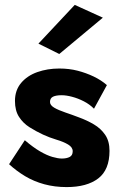

<svg xmlns="http://www.w3.org/2000/svg" viewBox="-20 -753 496 793"><path d="M82.5 -173.8 17.5 -74.8Q47.7 -47 83.8 -25.3Q120 -3.7 162.9 8Q205.8 19.7 255.3 19.7Q339 19.7 385.7 -16Q432.3 -51.7 432.3 -130Q432.3 -170 414.3 -196.3Q396.3 -222.5 367.7 -239.3Q339 -256.2 306 -268.2Q277.3 -279.2 249.4 -288.6Q221.5 -298 204 -308.2Q186.5 -318.5 186.5 -331.8Q186.5 -347.5 198.9 -353.6Q211.3 -359.7 234.7 -359.7Q253.7 -359.7 278 -353.2Q302.3 -346.8 326.3 -334.5Q350.3 -322.2 368.2 -304L421.5 -401.5Q398.5 -421.7 367.2 -436.8Q335.8 -451.8 300.8 -460.9Q265.7 -470 224.8 -470Q176 -470 134.1 -455.2Q92.2 -440.3 67 -410.2Q41.8 -380 41.8 -336.2Q41.8 -296 58.6 -270.2Q75.3 -244.3 101.7 -227.6Q128.2 -210.8 157.5 -197.2Q184.5 -184.7 213.3 -176.1Q242.2 -167.5 261.2 -156.2Q280.3 -144.8 280.3 -128.3Q280.3 -111.2 267.7 -104.7Q255.2 -98.2 235.3 -98.2Q219.5 -98.2 196.7 -104.8Q173.8 -111.3 145.4 -127.8Q117 -144.3 82.5 -173.8ZM404.8 -680 288.7 -732.8 138.7 -572.8 224.8 -530Z"/></svg>

Font: Jost* Book
Style: Regular
Weight: 400
Version: Version 3.000